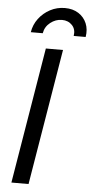

<svg xmlns="http://www.w3.org/2000/svg" viewBox="-62 -987 493 1023"><g transform="rotate(5 184.0 -475.5)"><path d="M252 -727.5 131.3 0H39.6L160.2 -727.5ZM243.2 -951.2Q285.6 -951.2 315.7 -931.9Q345.7 -912.6 359.4 -880.1Q373 -847.7 366.2 -807.1H302.2Q308.1 -842.3 287.4 -864.5Q266.6 -886.7 232.9 -886.7Q199.2 -886.7 170.9 -864.5Q142.6 -842.3 136.7 -807.1H72.8Q79.1 -847.7 103.5 -880.1Q127.9 -912.6 164.3 -931.9Q200.7 -951.2 243.2 -951.2Z"/></g></svg>

Font: Inter 18pt
Style: Italic
Weight: 400
Italic angle: -9.3988°
Designer: Rasmus Andersson
Foundry: rsms
Version: Version 4.001;git-66647c0bb